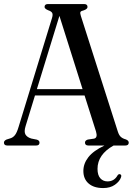

<svg xmlns="http://www.w3.org/2000/svg" viewBox="-28 -720 668 950"><path d="M167.5 -14.5Q167.5 0 151 0H8Q-8.5 0 -8.5 -14.5Q-8.5 -23.5 4 -29.5L24.5 -36Q37 -40 46.2 -51.8Q55.5 -63.5 64 -92L229.5 -631.5Q234.5 -648 230.2 -656Q226 -664 211 -669Q192.5 -676.5 192.5 -685.5Q192.5 -700 209.5 -700H388Q405 -700 405 -685.5Q405 -675.5 387 -669Q373 -666 370.2 -660.8Q367.5 -655.5 372 -641.5L554.5 -70.5Q560.5 -51 569.8 -42.8Q579 -34.5 594 -30.5Q609 -25 609 -14.5Q609 0 592 0H534Q454.5 44.5 454.5 115.5Q454.5 146.5 468.2 162Q482 177.5 504 177.5Q537 177.5 553.5 148Q559 140 565.5 142Q575.5 144.5 570.5 158Q563.5 178 540.5 194.2Q517.5 210.5 482.5 210.5Q436.5 210.5 410.5 188Q384.5 165.5 384.5 126Q384.5 89.5 409.2 57.8Q434 26 489 0H409.5Q392.5 0 392.5 -14.5Q392.5 -25 406.5 -29.5L437 -34Q456.5 -38 447 -69.5L390.5 -247.5H145L98.5 -95.5Q90 -68 98.2 -54.2Q106.5 -40.5 127 -34.5L154.5 -29Q167.5 -25 167.5 -14.5ZM154.5 -279H380.5L266 -641.5Z"/></svg>

Font: Fraunces 144pt S050
Style: Regular
Weight: 400
Version: Version 1.000; ttfautohint (v1.8.3)